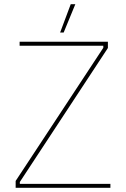

<svg xmlns="http://www.w3.org/2000/svg" viewBox="-20 -900 604 920"><path d="M341 -880H319L268 -744H285ZM55 0H509V-19H75V-28L497 -670V-700H74V-681H475V-671L55 -33Z"/></svg>

Font: Fixel Text Thin
Style: Regular
Weight: 100
Width: 4
Designer: AlfaBravo + MacPaw
Foundry: Kyrylo Tkachov, Marchela Mozhyna, Serhii Makarenko, Maria Weinstein, Zakhar Kryvoshyya
Version: Version 1.211